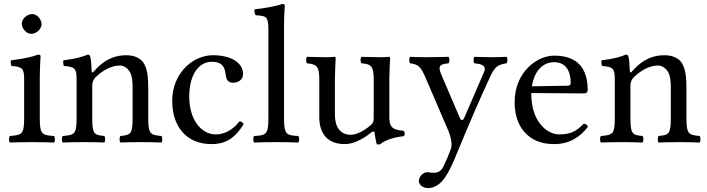

<svg xmlns="http://www.w3.org/2000/svg" viewBox="-20 -718 3572 970"><path d="M181 -122V-321C181 -371 185 -435 185 -435C185 -439 180 -442 172 -442C144 -431 104 -422 35 -413C33 -407 35 -391 37 -385C92 -380 102 -374 102 -317V-122C102 -39 91 -36 30 -31C24 -25 24 -4 30 2C63 1 102 0 142 0C182 0 220 1 253 2C259 -4 259 -25 253 -31C192 -35 181 -39 181 -122ZM90 -599C90 -573 114 -547 138 -547C166 -547 190 -574 190 -595C190 -619 169 -647 142 -647C118 -647 90 -623 90 -599Z M455 -358C449 -351 443 -349 443 -358C442 -385 440 -424 435 -434C433 -439 431 -442 423 -442C395 -431 369 -422 300 -413C298 -407 300 -391 302 -385C356 -380 367 -375 367 -317V-122C367 -40 357 -36 297 -31C291 -25 291 -4 297 2C327 1 367 0 407 0C447 0 477 1 507 2C513 -4 513 -25 507 -31C456 -36 446 -40 446 -122V-286C446 -307 455 -319 463 -328C501 -365 546 -387 585 -387C605 -387 626 -374 638 -351C648 -331 650 -304 650 -274V-122C650 -40 640 -36 588 -31C583 -25 583 -4 588 2C618 1 650 0 690 0C730 0 766 1 796 2C801 -4 801 -25 796 -31C740 -36 729 -40 729 -122V-271C729 -326 725 -374 702 -405C685 -427 654 -439 619 -439C570 -439 514 -426 455 -358Z M1211 -91C1207 -100 1199 -104 1190 -105C1156 -61 1113 -39 1070 -39C997 -39 936 -113 936 -230C936 -340 984 -406 1050 -406C1109 -406 1117 -371 1121 -336C1124 -309 1138 -300 1159 -300C1180 -300 1208 -313 1208 -344C1208 -399 1151 -439 1055 -439C956 -439 850 -350 850 -208C850 -79 922 10 1048 10C1108 10 1161 -9 1211 -91Z M1336 -122C1336 -39 1325 -34 1264 -31C1258 -25 1258 -4 1264 2C1299 1 1336 0 1376 0C1416 0 1454 1 1487 2C1493 -4 1493 -25 1487 -31C1426 -34 1415 -39 1415 -122V-583C1415 -648 1419 -688 1419 -688C1419 -695 1415 -698 1406 -698C1381 -688 1306 -674 1266 -671C1264 -663 1266 -647 1272 -641C1330 -637 1336 -634 1336 -559Z M1722 10C1761 10 1808 -10 1857 -50C1862 -54 1871 -56 1872 -49C1875 -24 1883 10 1883 10C1891 13 1896 12 1902 10C1924 -8 1959 -23 2020 -30C2026 -36 2026 -51 2020 -57C1956 -62 1947 -81 1947 -130V-322C1947 -352 1951 -425 1951 -425C1951 -428 1948 -431 1943 -431C1938 -430 1923 -429 1908 -429C1876 -429 1840 -430 1806 -431C1800 -425 1800 -404 1806 -398C1855 -395 1868 -383 1868 -317V-124C1868 -105 1866 -97 1852 -85C1815 -53 1777 -37 1752 -37C1722 -37 1672 -51 1672 -140V-322C1672 -352 1676 -425 1676 -425C1676 -428 1673 -431 1668 -431C1663 -430 1648 -429 1633 -429C1601 -429 1565 -430 1531 -431C1525 -425 1525 -404 1531 -398C1579 -394 1593 -383 1593 -318V-126C1593 -57 1623 10 1722 10Z M2240 160C2256 132 2269 104 2281 74C2361 -119 2406 -222 2458 -334C2478 -376 2492 -392 2539 -398C2545 -404 2545 -425 2539 -431C2519 -430 2496 -429 2468 -429C2438 -429 2407 -430 2377 -431C2371 -425 2371 -404 2377 -398C2409 -395 2441 -389 2425 -353L2326 -124C2319 -108 2310 -105 2302 -125L2213 -333C2195 -375 2190 -394 2246 -398C2252 -404 2252 -425 2246 -431C2209 -430 2169 -429 2133 -429C2099 -429 2072 -430 2052 -431C2046 -425 2046 -404 2052 -398C2092 -393 2105 -384 2131 -323L2244 -60C2253 -40 2268 6 2258 34C2246 67 2234 95 2219 126C2208 146 2194 155 2169 155C2155 155 2151 152 2140 152C2111 152 2096 182 2096 195C2096 216 2116 232 2143 232C2164 232 2204 224 2240 160Z M2929 -93C2892 -55 2863 -39 2805 -39C2769 -39 2727 -60 2696 -111C2676 -144 2664 -190 2664 -248L2930 -246C2942 -246 2949 -252 2949 -263C2949 -347 2919 -437 2780 -437C2693 -437 2580 -354 2580 -202C2580 -146 2594 -92 2627 -54C2661 -14 2708 10 2780 10C2856 10 2910 -25 2950 -77C2947 -87 2941 -92 2929 -93ZM2667 -282C2686 -395 2756 -404 2780 -404C2818 -404 2863 -383 2863 -299C2863 -290 2859 -285 2848 -285Z M3174 -358C3168 -351 3162 -349 3162 -358C3161 -385 3159 -424 3154 -434C3152 -439 3150 -442 3142 -442C3114 -431 3088 -422 3019 -413C3017 -407 3019 -391 3021 -385C3075 -380 3086 -375 3086 -317V-122C3086 -40 3076 -36 3016 -31C3010 -25 3010 -4 3016 2C3046 1 3086 0 3126 0C3166 0 3196 1 3226 2C3232 -4 3232 -25 3226 -31C3175 -36 3165 -40 3165 -122V-286C3165 -307 3174 -319 3182 -328C3220 -365 3265 -387 3304 -387C3324 -387 3345 -374 3357 -351C3367 -331 3369 -304 3369 -274V-122C3369 -40 3359 -36 3307 -31C3302 -25 3302 -4 3307 2C3337 1 3369 0 3409 0C3449 0 3485 1 3515 2C3520 -4 3520 -25 3515 -31C3459 -36 3448 -40 3448 -122V-271C3448 -326 3444 -374 3421 -405C3404 -427 3373 -439 3338 -439C3289 -439 3233 -426 3174 -358Z"/></svg>

Font: Libertinus Serif
Style: Regular
Weight: 400
Designer: Philipp H. Poll, Khaled Hosny
Foundry: Caleb Maclennan
Version: Version 7.050;RELEASE